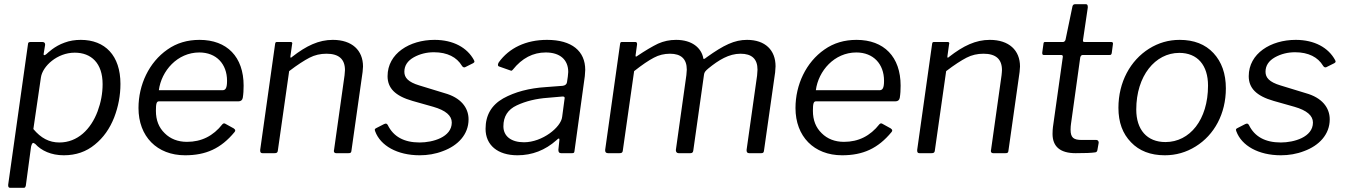

<svg xmlns="http://www.w3.org/2000/svg" viewBox="-20 -730 6418 915"><path d="M92 165C100 165 100 163 103 155L128 -31C131 -43 134 -49 139 -49C140 -49 143 -47 148 -44C177 -12 224 10 284 10C342 10 391 -7 432 -41C473 -74 503 -117 524 -170C544 -222 554 -275 554 -330C554 -466 480 -540 365 -540C338 -540 312 -536 288 -527C239 -510 207 -477 202 -473C197 -469 194 -467 191 -467C189 -467 188 -468 188 -471V-473L195 -516C195 -517 195 -517 195 -518C195 -526 190 -530 181 -530H129C116 -530 114 -528 113 -517L19 150C19 152 19 153 19 154C19 161 22 165 28 165ZM263 -51C214 -51 175 -72 139 -115L175 -361C183 -415 253 -479 336 -479C415 -479 469 -429 469 -329C469 -285 461 -242 445 -199C413 -114 350 -51 263 -51Z M862 10C961 10 1033 -22 1098 -101C1100 -104 1101 -106 1101 -108C1101 -112 1098 -115 1094 -118L1056 -139C1053 -141 1051 -142 1048 -142C1045 -142 1043 -141 1040 -138C996 -82 940 -54 871 -54C828 -54 792 -68 765 -95C737 -122 723 -157 723 -202C723 -235 726 -247 737 -247H1116C1128 -247 1135 -253 1137 -264C1140 -282 1141 -301 1141 -322C1141 -459 1062 -540 931 -540C873 -540 822 -525 778 -494C690 -433 640 -326 640 -215C640 -80 728 10 862 10ZM737 -300C749 -392 825 -480 930 -480C1011 -480 1062 -425 1062 -345C1062 -310 1055 -300 1040 -300Z M1288 0C1299 0 1303 -3 1304 -12L1358 -391C1397 -421 1430 -442 1455 -455C1480 -468 1507 -474 1536 -474C1595 -474 1624 -448 1624 -396C1624 -390 1623 -382 1622 -371L1572 -16C1572 -14 1571 -12 1571 -11C1571 -4 1575 0 1582 0H1640C1651 0 1654 -2 1655 -13L1708 -387C1709 -399 1710 -408 1710 -413C1710 -490 1658 -540 1566 -540C1499 -540 1440 -512 1372 -459C1369 -456 1367 -455 1366 -455C1365 -455 1364 -456 1364 -458V-462L1372 -519C1372 -521 1373 -522 1373 -523C1373 -528 1370 -530 1364 -530H1301C1294 -530 1292 -528 1291 -520L1220 -16C1220 -15 1220 -13 1220 -12C1220 -4 1223 0 1231 0Z M1980 10C2018 10 2055 4 2091 -10C2162 -36 2213 -89 2213 -161C2213 -218 2175 -265 2099 -286L1978 -323C1925 -339 1907 -360 1907 -388C1907 -417 1922 -440 1952 -457C1981 -473 2013 -481 2048 -481C2112 -481 2157 -457 2181 -417C2184 -412 2188 -409 2192 -409C2194 -409 2196 -409 2197 -410L2235 -429C2239 -431 2241 -434 2241 -437C2241 -438 2240 -440 2239 -443C2207 -503 2140 -540 2051 -540C1932 -540 1827 -475 1827 -367C1827 -311 1862 -273 1946 -249L2045 -221C2104 -204 2133 -179 2133 -146C2133 -76 2042 -51 1980 -51C1905 -51 1855 -79 1828 -134C1825 -139 1822 -141 1818 -141C1817 -141 1815 -140 1811 -139L1772 -119C1768 -117 1766 -114 1766 -111C1766 -110 1767 -108 1768 -104C1793 -36 1873 10 1980 10Z M2632 -62C2637 -67 2641 -70 2643 -70C2645 -70 2646 -68 2646 -64L2641 -16C2641 -5 2645 0 2654 0H2704C2715 0 2717 -1 2718 -12L2767 -367C2768 -380 2769 -390 2769 -397C2769 -486 2706 -540 2587 -540C2486 -540 2406 -501 2357 -433C2354 -428 2353 -424 2353 -421C2353 -417 2355 -414 2359 -413L2410 -395C2413 -394 2415 -393 2417 -393C2418 -393 2420 -393 2424 -398C2468 -453 2520 -480 2581 -480C2648 -480 2688 -446 2688 -387C2688 -383 2687 -376 2686 -365L2682 -338C2681 -329 2673 -322 2661 -321L2582 -315C2502 -310 2434 -292 2378 -261C2322 -229 2294 -181 2294 -116C2294 -39 2351 10 2446 10C2516 10 2578 -14 2632 -62ZM2659 -173C2654 -124 2565 -52 2477 -52C2416 -52 2379 -81 2379 -128C2379 -175 2400 -208 2443 -228C2486 -248 2535 -260 2591 -264L2660 -270C2661 -270 2662 -270 2662 -270C2668 -270 2671 -268 2671 -263Z M2932 0C2943 0 2947 -3 2948 -12L3002 -391C3040 -421 3071 -442 3096 -455C3120 -468 3146 -474 3173 -474C3226 -474 3253 -449 3253 -398C3253 -393 3252 -384 3251 -372L3201 -16C3201 -15 3201 -14 3201 -13C3201 -6 3206 0 3214 0H3270C3279 0 3283 -4 3284 -13L3335 -374C3336 -386 3343 -393 3356 -404C3405 -444 3454 -474 3509 -474C3563 -474 3590 -449 3590 -398C3590 -393 3589 -383 3588 -370L3538 -16C3538 -15 3538 -14 3538 -13C3538 -6 3541 0 3550 0H3607C3616 0 3620 -2 3621 -13L3674 -385C3675 -398 3676 -408 3676 -414C3676 -491 3627 -540 3540 -540C3480 -540 3429 -515 3349 -458C3342 -452 3337 -449 3334 -449C3333 -449 3332 -450 3332 -451C3323 -502 3278 -540 3202 -540C3171 -540 3143 -534 3116 -522C3089 -509 3055 -489 3015 -462C3013 -461 3012 -460 3011 -460C3010 -460 3009 -461 3009 -464C3009 -465 3009 -466 3009 -467L3016 -518C3016 -519 3016 -520 3016 -521C3016 -527 3013 -530 3007 -530H2945C2938 -530 2936 -528 2935 -520L2864 -16C2864 -15 2864 -14 2864 -13C2864 -4 2869 0 2878 0Z M3993 10C4092 10 4164 -22 4229 -101C4231 -104 4232 -106 4232 -108C4232 -112 4229 -115 4225 -118L4187 -139C4184 -141 4182 -142 4179 -142C4176 -142 4174 -141 4171 -138C4127 -82 4071 -54 4002 -54C3959 -54 3923 -68 3896 -95C3868 -122 3854 -157 3854 -202C3854 -235 3857 -247 3868 -247H4247C4259 -247 4266 -253 4268 -264C4271 -282 4272 -301 4272 -322C4272 -459 4193 -540 4062 -540C4004 -540 3953 -525 3909 -494C3821 -433 3771 -326 3771 -215C3771 -80 3859 10 3993 10ZM3868 -300C3880 -392 3956 -480 4061 -480C4142 -480 4193 -425 4193 -345C4193 -310 4186 -300 4171 -300Z M4419 0C4430 0 4434 -3 4435 -12L4489 -391C4528 -421 4561 -442 4586 -455C4611 -468 4638 -474 4667 -474C4726 -474 4755 -448 4755 -396C4755 -390 4754 -382 4753 -371L4703 -16C4703 -14 4702 -12 4702 -11C4702 -4 4706 0 4713 0H4771C4782 0 4785 -2 4786 -13L4839 -387C4840 -399 4841 -408 4841 -413C4841 -490 4789 -540 4697 -540C4630 -540 4571 -512 4503 -459C4500 -456 4498 -455 4497 -455C4496 -455 4495 -456 4495 -458V-462L4503 -519C4503 -521 4504 -522 4504 -523C4504 -528 4501 -530 4495 -530H4432C4425 -530 4423 -528 4422 -520L4351 -16C4351 -15 4351 -13 4351 -12C4351 -4 4354 0 4362 0Z M5106 0C5149 0 5181 -1 5200 -4C5206 -5 5209 -9 5210 -16L5216 -50C5216 -57 5212 -63 5205 -63H5136C5097 -63 5082 -73 5082 -112C5082 -123 5083 -133 5084 -140L5128 -456C5130 -464 5134 -468 5140 -468H5267C5275 -468 5275 -469 5278 -476L5284 -521C5284 -522 5284 -523 5284 -523C5284 -528 5281 -530 5273 -530H5148C5143 -530 5141 -532 5141 -536V-538L5164 -694C5164 -695 5164 -696 5164 -697C5164 -706 5161 -710 5155 -710H5104C5097 -710 5093 -707 5091 -700L5058 -541C5057 -536 5052 -530 5047 -530H4962C4955 -530 4954 -528 4953 -523L4947 -480C4947 -479 4947 -478 4947 -477C4947 -471 4949 -468 4954 -468H5036C5042 -468 5045 -466 5045 -461V-459L4998 -125C4997 -117 4996 -106 4996 -92C4996 -31 5033 0 5106 0Z M5531 10C5584 10 5633 -4 5678 -32C5767 -87 5822 -188 5822 -309C5822 -379 5802 -435 5763 -477C5724 -519 5670 -540 5602 -540C5549 -540 5501 -526 5456 -498C5367 -442 5310 -339 5310 -216C5310 -147 5330 -93 5370 -52C5409 -11 5463 10 5531 10ZM5534 -53C5446 -53 5395 -112 5395 -208C5395 -368 5485 -478 5600 -478C5687 -478 5737 -419 5737 -322C5737 -159 5650 -53 5534 -53Z M6084 10C6122 10 6159 4 6195 -10C6266 -36 6317 -89 6317 -161C6317 -218 6279 -265 6203 -286L6082 -323C6029 -339 6011 -360 6011 -388C6011 -417 6026 -440 6056 -457C6085 -473 6117 -481 6152 -481C6216 -481 6261 -457 6285 -417C6288 -412 6292 -409 6296 -409C6298 -409 6300 -409 6301 -410L6339 -429C6343 -431 6345 -434 6345 -437C6345 -438 6344 -440 6343 -443C6311 -503 6244 -540 6155 -540C6036 -540 5931 -475 5931 -367C5931 -311 5966 -273 6050 -249L6149 -221C6208 -204 6237 -179 6237 -146C6237 -76 6146 -51 6084 -51C6009 -51 5959 -79 5932 -134C5929 -139 5926 -141 5922 -141C5921 -141 5919 -140 5915 -139L5876 -119C5872 -117 5870 -114 5870 -111C5870 -110 5871 -108 5872 -104C5897 -36 5977 10 6084 10Z"/></svg>

Font: Libre Franklin
Style: Italic
Weight: 400
Italic angle: -8°
Designer: Pablo Impallari, Rodrigo Fuenzalida
Foundry: Impallari Type
Version: Version 1.002; ttfautohint (v1.5)